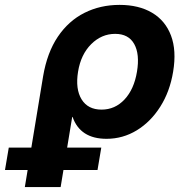

<svg xmlns="http://www.w3.org/2000/svg" viewBox="-125 -546 742 770"><path d="M-25.4 204.1 47.9 -240.2Q64 -335 106.9 -398.7Q149.9 -462.4 213.6 -494.4Q277.3 -526.4 354.5 -526.4Q431.6 -526.4 484.9 -494.9Q538.1 -463.4 560.8 -403.3Q583.5 -343.3 569.3 -258.3Q556.2 -178.7 517.8 -118.2Q479.5 -57.6 423.6 -23.4Q367.7 10.7 302.2 10.7Q196.8 10.7 166 -77.1H164.6L118.2 204.1ZM282.2 -106.4Q336.4 -106.4 374.5 -147.2Q412.6 -188 424.3 -258.3Q436 -328.6 413.3 -369.4Q390.6 -410.2 336.9 -410.2Q282.2 -410.2 240.7 -368.9Q199.2 -327.6 188 -258.3Q176.8 -189 202.1 -147.7Q227.5 -106.4 282.2 -106.4ZM-105 135.7 -89.8 45.9H281.2L266.1 135.7Z"/></svg>

Font: Inter Display
Style: Bold Italic
Weight: 700
Italic angle: -9.39999°
Designer: Rasmus Andersson
Foundry: rsms
Version: Version 4.000;git-a52131595